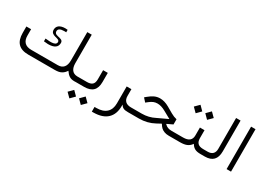

<svg xmlns="http://www.w3.org/2000/svg" viewBox="-17 -1450 3411 2492"><g transform="rotate(30 1688.0 -204.5)"><path d="M963.9 0.5H948.7Q903.3 0.5 873.5 -19.3Q843.8 -39.1 816.9 -79.1Q803.7 -59.1 790.3 -45.7Q776.9 -32.2 758.3 -21.2Q739.7 -10.3 715.1 -5.1Q690.4 0 657.7 0H261.2Q158.2 0 107.7 -51.8Q57.1 -103.5 57.1 -208.5V-304.2H127.9V-209Q127.9 -142.1 162.1 -107.7Q196.3 -73.2 262.7 -73.2H660.2Q718.8 -73.2 748.5 -108.4Q778.3 -143.6 778.3 -211.4V-636.2H845.2V-210Q845.2 -145.5 871.8 -110.4Q898.4 -75.2 950.7 -73.2L963.9 -72.8Q966.8 -72.8 969.2 -70.3Q971.7 -67.9 973.1 -63.5Q974.6 -59.1 975.6 -53Q976.6 -46.9 976.6 -39.6V-34.2Q976.6 -26.4 975.6 -20Q974.6 -13.7 973.1 -9Q971.7 -4.4 969.2 -2Q966.8 0.5 963.9 0.5ZM420.4 -287.6Q435.1 -287.6 446.3 -288.3Q457.5 -289.1 470.9 -291.7Q484.4 -294.4 492.9 -299.3Q501.5 -304.2 507.6 -312.7Q513.7 -321.3 513.7 -333.5Q513.7 -344.2 508.1 -351.8Q502.4 -359.4 493.4 -363.3Q484.4 -367.2 472.7 -370.8Q460.9 -374.5 448.7 -377.2Q436.5 -379.9 425 -385.3Q413.6 -390.6 404.5 -397.5Q395.5 -404.3 389.9 -416.7Q384.3 -429.2 384.3 -445.8Q384.3 -466.8 392.1 -483.4Q399.9 -500 415 -511.7Q430.2 -523.4 453.9 -530Q477.5 -536.6 507.8 -536.6Q524.9 -536.6 542.5 -534.2V-497.1Q539.6 -497.1 536.6 -497.3Q533.7 -497.6 530.8 -497.8Q527.8 -498 525.1 -498Q522.5 -498 519.5 -498Q516.6 -498 513.7 -498Q424.8 -498 424.8 -446.3Q424.8 -431.6 431.9 -421.9Q439 -412.1 450.2 -407.2Q461.4 -402.3 475.1 -399.2Q488.8 -396 502.4 -392.6Q516.1 -389.2 527.3 -384Q538.6 -378.9 545.7 -368.7Q552.7 -358.4 552.7 -342.8Q552.7 -246.1 413.1 -246.1Q390.6 -246.1 350.6 -251.5V-293Q397 -287.6 420.4 -287.6Z M1115.2 161.6 1178.2 98.1 1241.7 161.6 1178.2 225.1ZM943.4 161.6 1006.8 98.1 1069.8 161.6 1006.8 225.1ZM959.5 -73.2H1097.2Q1150.9 -73.2 1177 -96.4Q1203.1 -119.6 1203.1 -174.8V-311H1273.4V-174.3Q1273.4 -85.9 1230 -43Q1186.5 0 1097.7 0H959.5Q946.8 0 946.8 -34.7V-40Q946.8 -50.3 948.2 -57.6Q949.7 -64.9 952.6 -69.1Q955.6 -73.2 959.5 -73.2Z M1763.7 0H1756.8Q1731 0 1713.6 -2.7Q1696.3 -5.4 1683.6 -12.2Q1670.9 -19 1662.8 -27.3Q1654.8 -35.6 1645 -50.3V-31.2V-28.3Q1645 93.8 1575.7 159.9Q1506.3 226.1 1373 228L1345.2 228.5V157.7H1372.1Q1469.2 157.7 1521.5 109.9Q1573.7 62 1573.7 -27.8V-281.2H1644.5V-179.7Q1644.5 -127.4 1673.3 -100.3Q1702.1 -73.2 1756.8 -73.2H1764.2Q1770 -73.2 1773.4 -64.2Q1776.9 -55.2 1776.9 -40V-34.7Q1776.9 -19 1773.4 -9.5Q1770 0 1763.7 0Z M2422.9 0H2365.7Q2326.7 0 2297.1 -11.5Q2267.6 -22.9 2249.3 -40.5Q2231 -58.1 2214.4 -85.4L2210.4 -91.3L2204.6 -87.9L2146.5 -56.6Q2043 0 1919.4 0H1760.3Q1747.6 0 1747.6 -34.7V-40Q1747.6 -50.3 1749 -57.6Q1750.5 -64.9 1753.4 -69.1Q1756.3 -73.2 1760.3 -73.2H1918.5Q2022.9 -73.2 2110.4 -119.1L2252 -185.5L2265.1 -191.9L2252.4 -198.7L2153.3 -253.4Q2088.9 -289.6 2032.2 -289.6Q2000 -289.6 1973.1 -278.3Q1946.3 -267.1 1915.5 -242.7L1886.2 -219.2L1839.4 -271.5L1863.8 -292Q1908.2 -329.6 1947 -346.9Q1985.8 -364.3 2029.3 -364.3Q2095.7 -364.3 2165.5 -324.2L2257.8 -271Q2300.8 -246.1 2346.7 -235.4V-157.7L2270.5 -121.6L2269.5 -121.1L2260.7 -116.7L2267.6 -109.4Q2286.6 -90.8 2310.3 -82Q2334 -73.2 2364.3 -73.2H2422.9Q2429.2 -73.2 2432.4 -64.2Q2435.5 -55.2 2435.5 -40V-34.7Q2435.5 0 2422.9 0Z M2630.9 -490.7 2693.8 -554.2 2757.3 -490.7 2693.8 -427.2ZM2459 -490.7 2522.5 -554.2 2585.4 -490.7 2522.5 -427.2ZM2850.6 0H2841.3Q2789.6 0 2758.5 -15.1Q2727.5 -30.3 2707 -63L2701.2 -71.8L2694.8 -63.5Q2670.4 -30.8 2633.1 -15.4Q2595.7 0 2536.1 0H2418.9Q2406.2 0 2406.2 -34.7V-40Q2406.2 -50.3 2407.7 -57.6Q2409.2 -64.9 2412.1 -69.1Q2415 -73.2 2418.9 -73.2H2538.6Q2663.6 -73.2 2663.6 -175.8V-294.4H2732.4V-175.8Q2732.4 -124.5 2758.1 -98.9Q2783.7 -73.2 2840.8 -73.2H2851.1Q2856.9 -73.2 2860.4 -64.2Q2863.8 -55.2 2863.8 -40V-34.7Q2863.8 -19 2860.4 -9.5Q2856.9 0 2850.6 0Z M2847.2 -73.2H2906.2Q2956.1 -73.2 2982.2 -98.9Q3008.3 -124.5 3008.3 -173.8V-636.7H3075.2V-174.3Q3075.2 0 2905.8 0H2847.2Q2834.5 0 2834.5 -34.7V-40Q2834.5 -50.3 2835.9 -57.6Q2837.4 -64.9 2840.3 -69.1Q2843.3 -73.2 2847.2 -73.2Z M3232.9 -636.7H3299.3V-0.5H3232.9Z"/></g></svg>

Font: Shabnam Light WOL
Style: Light-WOL
Weight: 300
Foundry: DejaVu fonts team - Redesigned by Saber Rastikerdar - Based on Vazir font
Version: Version 5.0.0